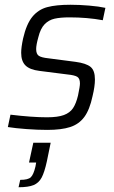

<svg xmlns="http://www.w3.org/2000/svg" viewBox="-20 -538 481 807"><path d="M13 -4 24 -56Q115 -45 178 -45Q223 -45 248.5 -54.5Q274 -64 287 -83.5Q300 -103 308 -137Q316 -175 316 -187Q316 -208 305 -215Q294 -222 264 -225L146 -240Q105 -245 87 -263Q69 -281 69 -316Q69 -339 77 -376Q91 -437 116 -467.5Q141 -498 178.5 -508Q216 -518 276 -518Q313 -518 354.5 -514.5Q396 -511 423 -505L412 -453Q347 -465 272 -465Q234 -465 209.5 -459.5Q185 -454 167.5 -436Q150 -418 141 -381Q132 -349 132 -332Q132 -311 143 -303.5Q154 -296 183 -293L298 -278Q342 -272 360.5 -257Q379 -242 379 -204Q379 -175 369 -134Q357 -77 334.5 -46.5Q312 -16 275 -4Q238 8 179 8Q138 8 91 4.5Q44 1 13 -4ZM129 162 132 145H102L120 62H193L177 140Q167 186 155 208.5Q143 231 121 240Q99 249 58 249L65 218Q98 218 109.5 207Q121 196 129 162Z"/></svg>

Font: Saira Semi Condensed Light
Style: Italic
Weight: 300
Width: 4
Italic angle: -12°
Designer: Hector Gatti with collaboration of the Omnibus-Type team
Foundry: Omnibus-Type
Version: Version 1.001; ttfautohint (v1.8)